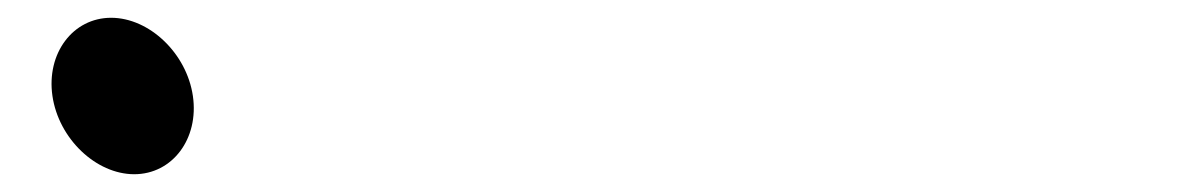

<svg xmlns="http://www.w3.org/2000/svg" viewBox="-20 -196 1329 216"><path d="M39 -88C46 -40 88 0 131 0C174 0 204 -40 197 -88C190 -136 148 -176 105 -176C62 -176 32 -136 39 -88Z"/></svg>

Font: Poland Can Into
Style: Bold
Weight: 700
Foundry: Cannot Into Space Fonts
Version: Version 0.99